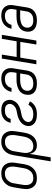

<svg xmlns="http://www.w3.org/2000/svg" viewBox="1034 -1602 783 2890"><g transform="rotate(-90 1425.0 -156.5)"><path d="M189 8Q161 8 134 2Q107 -4 85.5 -19Q64 -34 50.5 -56.5Q37 -79 30 -105Q23 -131 24.5 -159Q26 -187 30 -215L51 -340Q55 -365 62.5 -389Q70 -413 84.5 -435.5Q99 -458 118.5 -476.5Q138 -495 161.5 -507Q185 -519 210 -523.5Q235 -528 259 -528Q287 -528 314 -522Q341 -516 362.5 -501Q384 -486 398 -463.5Q412 -441 418.5 -415Q425 -389 424 -361Q423 -333 418 -305L398 -180Q393 -155 385.5 -131Q378 -107 364 -84.5Q350 -62 330.5 -43.5Q311 -25 287.5 -13Q264 -1 238.5 3.5Q213 8 189 8ZM190 -46Q208 -46 226.5 -50Q245 -54 262 -63.5Q279 -73 292.5 -87.5Q306 -102 315.5 -118.5Q325 -135 330.5 -153Q336 -171 339 -189L360 -314Q363 -333 363.5 -352.5Q364 -372 361 -390Q358 -408 350 -424.5Q342 -441 328.5 -452.5Q315 -464 296.5 -469Q278 -474 258 -474Q240 -474 222 -470Q204 -466 187 -456.5Q170 -447 156.5 -432.5Q143 -418 133 -401.5Q123 -385 117.5 -367Q112 -349 110 -331L89 -206Q86 -187 85 -167.5Q84 -148 87 -130Q90 -112 98.5 -95.5Q107 -79 120.5 -67.5Q134 -56 152 -51Q170 -46 190 -46Z M442 215 534 -340Q538 -364 545.5 -388Q553 -412 565.5 -434Q578 -456 597 -475Q616 -494 638.5 -506Q661 -518 686 -523Q711 -528 735 -528Q763 -528 790 -522Q817 -516 838 -501Q859 -486 873 -463.5Q887 -441 893.5 -415Q900 -389 899 -361Q898 -333 893 -305L873 -180Q869 -156 862 -133Q855 -110 843.5 -88.5Q832 -67 815 -48Q798 -29 776 -16Q754 -3 730 2.5Q706 8 683 8Q658 8 635 1Q612 -6 595.5 -21.5Q579 -37 569 -58.5Q559 -80 555 -103L502 215ZM669 -46Q687 -46 705.5 -50.5Q724 -55 740 -64.5Q756 -74 769 -88.5Q782 -103 791 -119.5Q800 -136 805.5 -153.5Q811 -171 814 -189L835 -314Q838 -333 838.5 -352.5Q839 -372 836 -390Q833 -408 825 -424.5Q817 -441 803.5 -452.5Q790 -464 772 -468.5Q754 -473 734 -473Q717 -473 699 -469Q681 -465 665 -455Q649 -445 636.5 -431Q624 -417 615 -400.5Q606 -384 600.5 -366.5Q595 -349 593 -331L573 -212Q570 -193 568.5 -173.5Q567 -154 570 -135.5Q573 -117 580 -99.5Q587 -82 600 -69.5Q613 -57 631.5 -51.5Q650 -46 669 -46Z M1151 8Q1128 8 1105 5.5Q1082 3 1061 -4.5Q1040 -12 1022 -24.5Q1004 -37 992 -55Q980 -73 975.5 -95Q971 -117 975 -141Q979 -162 989 -182Q999 -202 1014.5 -218.5Q1030 -235 1049 -247.5Q1068 -260 1088.5 -268.5Q1109 -277 1130 -282.5Q1151 -288 1172.5 -291.5Q1194 -295 1215 -300.5Q1236 -306 1255 -318Q1274 -330 1288 -348.5Q1302 -367 1306 -388Q1309 -408 1302 -426Q1295 -444 1280.5 -455Q1266 -466 1247 -470Q1228 -474 1208 -474Q1188 -474 1168 -470Q1148 -466 1129.5 -455Q1111 -444 1098 -426Q1085 -408 1082 -388V-387H1023V-388Q1028 -419 1045 -447Q1062 -475 1089 -494Q1116 -513 1147 -520.5Q1178 -528 1208 -528Q1230 -528 1251.5 -525Q1273 -522 1292.5 -514.5Q1312 -507 1327.5 -493.5Q1343 -480 1352.5 -462.5Q1362 -445 1365.5 -423.5Q1369 -402 1366 -380Q1362 -359 1352 -339Q1342 -319 1327 -302Q1312 -285 1293 -272.5Q1274 -260 1253.5 -251.5Q1233 -243 1211.5 -238Q1190 -233 1169 -229Q1148 -225 1127 -219.5Q1106 -214 1086.5 -202.5Q1067 -191 1052.5 -172.5Q1038 -154 1035 -133Q1032 -118 1036 -104.5Q1040 -91 1048 -80.5Q1056 -70 1068.5 -63.5Q1081 -57 1094.5 -53Q1108 -49 1122 -47.5Q1136 -46 1151 -46Q1171 -46 1191.5 -49.5Q1212 -53 1231.5 -62Q1251 -71 1267 -86Q1283 -101 1293 -120L1344 -98Q1333 -72 1310.5 -50Q1288 -28 1262 -15Q1236 -2 1207.5 3Q1179 8 1151 8Z M1613 8Q1589 8 1566 4.5Q1543 1 1521.5 -7.5Q1500 -16 1483 -30.5Q1466 -45 1456 -65.5Q1446 -86 1444 -109.5Q1442 -133 1446 -157Q1450 -181 1460.5 -203.5Q1471 -226 1490 -243Q1509 -260 1532 -271Q1555 -282 1579 -288.5Q1603 -295 1626.5 -297Q1650 -299 1673 -299H1774L1782 -345Q1785 -362 1785 -378.5Q1785 -395 1780.5 -410.5Q1776 -426 1766.5 -438.5Q1757 -451 1744 -459Q1731 -467 1715 -470.5Q1699 -474 1682 -474Q1660 -474 1637.5 -468.5Q1615 -463 1596 -449.5Q1577 -436 1564 -416Q1551 -396 1547 -374H1488Q1493 -406 1510.5 -437Q1528 -468 1555.5 -489Q1583 -510 1616.5 -519Q1650 -528 1682 -528Q1708 -528 1733 -523.5Q1758 -519 1778.5 -507.5Q1799 -496 1814.5 -477.5Q1830 -459 1837.5 -436Q1845 -413 1845 -387.5Q1845 -362 1840 -336L1807 -132Q1803 -111 1794.5 -90.5Q1786 -70 1772 -53Q1758 -36 1738.5 -23.5Q1719 -11 1698 -4Q1677 3 1655.5 5.5Q1634 8 1613 8ZM1614 -46Q1636 -46 1658 -50.5Q1680 -55 1699.5 -67.5Q1719 -80 1731.5 -99.5Q1744 -119 1748 -141L1765 -244H1673Q1657 -244 1640 -243Q1623 -242 1606.5 -238.5Q1590 -235 1573 -229Q1556 -223 1541 -212.5Q1526 -202 1517 -186Q1508 -170 1505 -153Q1501 -130 1507.5 -108Q1514 -86 1530 -71.5Q1546 -57 1568.5 -51.5Q1591 -46 1614 -46Z M1903 0 1989 -520H2049L2012 -297H2249L2286 -520H2346L2260 0H2200L2240 -242H2003L1963 0Z M2563 8Q2539 8 2516 4.5Q2493 1 2471.5 -7.5Q2450 -16 2433 -30.5Q2416 -45 2406 -65.5Q2396 -86 2394 -109.5Q2392 -133 2396 -157Q2400 -181 2410.5 -203.5Q2421 -226 2440 -243Q2459 -260 2482 -271Q2505 -282 2529 -288.5Q2553 -295 2576.5 -297Q2600 -299 2623 -299H2724L2732 -345Q2735 -362 2735 -378.5Q2735 -395 2730.5 -410.5Q2726 -426 2716.5 -438.5Q2707 -451 2694 -459Q2681 -467 2665 -470.5Q2649 -474 2632 -474Q2610 -474 2587.5 -468.5Q2565 -463 2546 -449.5Q2527 -436 2514 -416Q2501 -396 2497 -374H2438Q2443 -406 2460.5 -437Q2478 -468 2505.5 -489Q2533 -510 2566.5 -519Q2600 -528 2632 -528Q2658 -528 2683 -523.5Q2708 -519 2728.5 -507.5Q2749 -496 2764.5 -477.5Q2780 -459 2787.5 -436Q2795 -413 2795 -387.5Q2795 -362 2790 -336L2757 -132Q2753 -111 2744.5 -90.5Q2736 -70 2722 -53Q2708 -36 2688.5 -23.5Q2669 -11 2648 -4Q2627 3 2605.5 5.5Q2584 8 2563 8ZM2564 -46Q2586 -46 2608 -50.5Q2630 -55 2649.5 -67.5Q2669 -80 2681.5 -99.5Q2694 -119 2698 -141L2715 -244H2623Q2607 -244 2590 -243Q2573 -242 2556.5 -238.5Q2540 -235 2523 -229Q2506 -223 2491 -212.5Q2476 -202 2467 -186Q2458 -170 2455 -153Q2451 -130 2457.5 -108Q2464 -86 2480 -71.5Q2496 -57 2518.5 -51.5Q2541 -46 2564 -46Z"/></g></svg>

Font: Iosevka QP Light
Style: Italic
Weight: 300
Italic angle: -9°
Designer: Belleve Invis
Foundry: Belleve Invis
Version: Version 20.0.0; ttfautohint (v1.8.4)